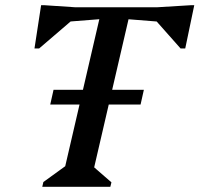

<svg xmlns="http://www.w3.org/2000/svg" viewBox="-20 -718 767 738"><path d="M142.5 0 146.7 -18.3 266.3 -104.9 221.4 -39 372.4 -690H484.7L333.7 -39L306.3 -105.8L408.3 -17.1L404.1 0ZM112.5 -531.6 138 -698H150.5L270.1 -690L263.7 -646L130.3 -531.6ZM142.9 -626.9 157.1 -690H410.3L400.3 -647.2ZM693.8 -626.5 438.3 -646.8 448.3 -690H708.9ZM674.2 -531.6 572.8 -646 582.8 -690 714.1 -698H726.7L692 -531.6ZM173.1 -316.1 185.8 -372.9H533L520.3 -316.1Z"/></svg>

Font: Platypi Light
Style: Italic
Weight: 300
Italic angle: -13°
Designer: David Sargent
Foundry: Bolt Cutter Type
Version: Version 1.200